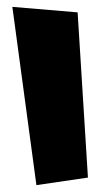

<svg xmlns="http://www.w3.org/2000/svg" viewBox="-20 -554 297 559"><path d="M16 -534 86 -15 236 -37 206 -518Z"/></svg>

Font: Super Mario
Style: Regular
Weight: 400
Version: Version 1.0